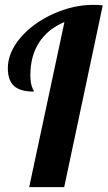

<svg xmlns="http://www.w3.org/2000/svg" viewBox="-20 -770 443 790"><path d="M245.1 -679.2Q177.7 -651.4 141.4 -595.9Q105 -540.5 105 -460.9Q105 -428.7 112.3 -411.1Q114.3 -404.8 117.2 -399.9Q119.1 -396.5 119.1 -393.1Q65.4 -393.1 39.6 -414.6Q12.2 -437.5 12.2 -490.2Q12.2 -522.5 26.1 -554.7Q40 -586.9 65.9 -616.7Q90.8 -645.5 124.5 -669.9Q158.2 -694.3 197.8 -712.4Q281.7 -750 362.8 -750Q385.3 -750 402.8 -748L244.1 0H100.1Z"/></svg>

Font: Pattaya
Style: Regular
Weight: 400
Designer: Pablo Impallari / Thai characters Designed by Thanarat Vachiruckul and Suppakit Chalermlarp
Foundry: Pablo Impallari
Version: Version 1.007;September 16, 2023;FontCreator 15.0.0.2934 64-